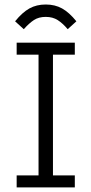

<svg xmlns="http://www.w3.org/2000/svg" viewBox="-20 -812 396 832"><path d="M52.2 0V-51.8H168.9L147 -29.8V-597.2L168.9 -575.2H52.2V-627H304.2V-575.2H187.5L209.5 -597.2V-29.8L187.5 -51.8H304.2V0ZM83 -685.5 45.4 -719.7Q76.7 -758.3 107.4 -775.4Q138.2 -792.5 178.2 -792.5Q218.3 -792.5 249 -775.4Q279.8 -758.3 311 -719.7L273.4 -685.5Q252 -710.9 230.2 -724.9Q208.5 -738.8 178.2 -738.8Q147.9 -738.8 127 -725.1Q106 -711.4 83 -685.5Z"/></svg>

Font: Anaheim
Style: Regular
Weight: 400
Designer: Vernon Adams
Foundry: Vernon Adams
Version: Version 2.001